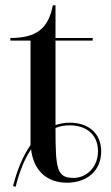

<svg xmlns="http://www.w3.org/2000/svg" viewBox="-20 -679 419 723"><path d="M29 22 39 24C53 -32 72 -80 97 -117C106 -38 155 9 232 9C310 9 361 -38 361 -109C361 -178 312 -217 243 -217C224 -217 206 -214 189 -208V-526H329V-536H189V-659H179C162 -571 117 -536 19 -536V-526H95V-133C68 -94 45 -42 29 22ZM257 -9C194 -9 189 -42 189 -197C204 -204 224 -207 243 -207C305 -207 349 -172 349 -110C349 -47 303 -9 257 -9Z"/></svg>

Font: Noto Serif Display
Style: Regular
Weight: 400
Designer: Monotype Design Team
Foundry: Monotype Imaging Inc.
Version: Version 2.009